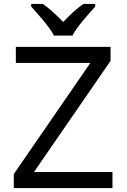

<svg xmlns="http://www.w3.org/2000/svg" viewBox="-20 -951 640 971"><path d="M548.8 0H49.8V-70.8L437 -632.8H60.1V-713.9H539.1V-643.1L151.9 -81.1H548.8ZM461.4 -918Q449.2 -903.8 432.6 -885.3Q363.8 -808.1 346.7 -771H252.4Q235.4 -808.1 166.5 -885.3L137.7 -918V-931.2H196.3Q236.3 -904.8 299.3 -839.8Q358.9 -902.3 402.3 -931.2H461.4Z"/></svg>

Font: Apple Sans Adjectives
Style: Regular
Weight: 400
Monospace: yes
Foundry: Apple Sans Adjectives
Version: Version 0.01